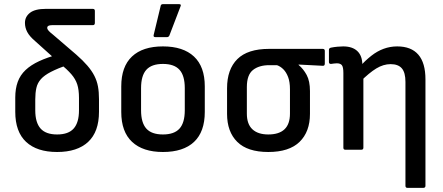

<svg xmlns="http://www.w3.org/2000/svg" viewBox="-20 -726 2149 931"><path d="M257 11Q159 11 106.5 -38Q54 -87 54 -184V-253Q54 -296 66 -329Q78 -362 104 -386.5Q130 -411 170 -429.5Q210 -448 265 -463L312 -413Q259 -394 227 -377.5Q195 -361 178.5 -342.5Q162 -324 156.5 -300Q151 -276 151 -244V-191Q151 -132 176.5 -103Q202 -74 257 -74Q312 -74 337.5 -103Q363 -132 363 -191V-251Q363 -291 354.5 -317Q346 -343 326 -366Q306 -389 269 -420L150 -527Q123 -550 112 -571Q101 -592 101 -615Q101 -645 125.5 -664Q150 -683 202 -683H430Q440 -683 440 -673V-615Q440 -604 430 -604H232Q209 -604 209 -591Q209 -584 216.5 -576Q224 -568 237 -558L350 -461Q382 -433 403.5 -408Q425 -383 437.5 -358.5Q450 -334 455 -307Q460 -280 460 -245V-184Q460 -87 407.5 -38Q355 11 257 11Z M770 11Q673 11 620.5 -38Q568 -87 568 -183V-307Q568 -403 620 -452Q672 -501 770 -501Q868 -501 920.5 -452Q973 -403 973 -307V-183Q973 -87 921 -38Q869 11 770 11ZM770 -74Q825 -74 850.5 -102.5Q876 -131 876 -191V-299Q876 -359 850.5 -387.5Q825 -416 770 -416Q715 -416 689.5 -387.5Q664 -359 664 -299V-191Q664 -131 689.5 -102.5Q715 -74 770 -74ZM733 -546Q723 -546 725 -556L759 -697Q760 -706 771 -706H848Q861 -706 855 -694L801 -553Q797 -546 790 -546Z M1281 11Q1180 11 1130.5 -38Q1081 -87 1081 -174V-298Q1081 -390 1131 -439.5Q1181 -489 1285 -489H1545Q1555 -489 1555 -479V-418Q1555 -406 1545 -407L1428 -413V-411Q1451 -392 1467 -362.5Q1483 -333 1483 -284V-174Q1483 -87 1432.5 -38Q1382 11 1281 11ZM1281 -74Q1333 -74 1359.5 -99Q1386 -124 1386 -175V-293Q1386 -329 1377 -352.5Q1368 -376 1354 -390Q1340 -404 1323 -410H1286Q1236 -410 1206.5 -386.5Q1177 -363 1177 -304V-175Q1177 -124 1204 -99Q1231 -74 1281 -74Z M1956 185Q1946 185 1946 175V-329Q1946 -374 1928.5 -394.5Q1911 -415 1874 -415Q1839 -415 1804.5 -394Q1770 -373 1726 -329L1722 -401Q1752 -433 1780.5 -455.5Q1809 -478 1840.5 -489.5Q1872 -501 1906 -501Q1974 -501 2008.5 -461Q2043 -421 2043 -341V175Q2043 185 2032 185ZM1654 0Q1645 0 1645 -10V-372Q1645 -400 1638 -409.5Q1631 -419 1613 -419Q1607 -419 1599.5 -418Q1592 -417 1585 -416Q1575 -416 1575 -425V-484Q1575 -493 1585 -495Q1600 -498 1616 -499.5Q1632 -501 1644 -501Q1689 -501 1713 -478Q1737 -455 1737 -411V-391L1742 -359V-10Q1742 0 1732 0Z"/></svg>

Font: Sofia Sans Semi Condensed SemiBold
Style: Regular
Weight: 600
Designer: Botio Nikoltchev, Ani Petrova
Foundry: lettersoup
Version: Version 4.100